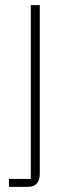

<svg xmlns="http://www.w3.org/2000/svg" viewBox="-20 -528 275 748"><path d="M15 169H100V-508H135V149Q135 200 87 200H15Z"/></svg>

Font: IBM Plex Sans Hebrew ExtLt
Style: Regular
Weight: 200
Designer: Mike Abbink, Paul van der Laan, Pieter van Rosmalen, Yanek Iontef
Foundry: Bold Monday
Version: Version 1.3